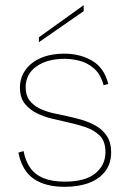

<svg xmlns="http://www.w3.org/2000/svg" viewBox="-20 -714 501 741"><path d="M303 -694V-671L130 -551V-570ZM71 -131Q78 -93 96.5 -66.5Q115 -40 148 -26.5Q181 -13 230 -13Q309 -13 348 -45Q387 -77 387 -127Q387 -169 364.5 -191Q342 -213 306.5 -224.5Q271 -236 233 -244Q211 -249 181 -256Q151 -263 123 -276.5Q95 -290 76 -313.5Q57 -337 57 -376Q57 -415 79 -445Q101 -475 139.5 -491Q178 -507 228 -507Q288 -507 335 -480Q382 -453 398 -390L380 -385Q368 -428 342.5 -450Q317 -472 287 -479.5Q257 -487 229 -487Q162 -487 120.5 -457.5Q79 -428 79 -377Q79 -346 94 -326.5Q109 -307 132.5 -295.5Q156 -284 184 -277.5Q212 -271 238 -266Q267 -260 297 -251Q327 -242 352.5 -227Q378 -212 393.5 -187.5Q409 -163 409 -126Q409 -84 387 -54Q365 -24 324.5 -8.5Q284 7 229 7Q155 7 110 -24Q65 -55 51 -125Z"/></svg>

Font: Albert Sans Thin
Style: Regular
Weight: 250
Designer: Andreas Rasmussen
Foundry: a.Foundry
Version: Version 1.025